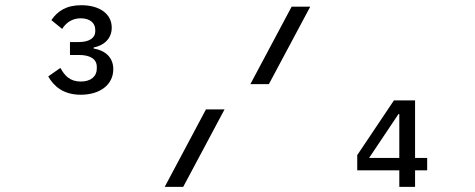

<svg xmlns="http://www.w3.org/2000/svg" viewBox="-20 -724 1840 744"><path d="M293 -356.9C367.9 -356.9 419 -396 419 -456C419 -502.8 386 -529.1 343 -535.9V-540.1C381 -546.9 413 -573.2 413 -616.8C413 -670.1 366.1 -703.8 295.1 -703.8C236.9 -703.8 203.1 -681.1 179 -646L220.9 -611.9C236.9 -638.1 262.1 -653.1 293 -653.1C328.1 -653.1 349.1 -634.9 349.1 -609V-601.9C349.1 -578.8 328.1 -561.1 285.9 -561.1H251.1V-511H285.9C329.9 -511 355.1 -495 355.1 -464.8V-458.1C355.1 -427.9 332 -408 293 -408C251.1 -408 230.1 -431.1 214.1 -460.9L166.9 -427.9C187.9 -391 224.1 -356.9 293 -356.9ZM618.3 0H690L850.1 -300.1H778.1ZM950.3 -398.1H1022L1182.2 -698.2H1110.1ZM1364.3 -63.9H1527.3V0H1588.4V-63.9H1635.3V-111.9H1588.4V-334.9H1506.4L1364.3 -122.9ZM1410.2 -111.9 1524.1 -282H1527.3V-111.9Z"/></svg>

Font: Margiela Mono
Style: Regular
Weight: 400
Designer: Mike Abbink, Paul van der Laan, Pieter van Rosmalen
Foundry: Bold Monday
Version: Version 2.003 2021